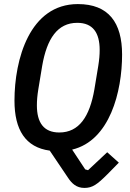

<svg xmlns="http://www.w3.org/2000/svg" viewBox="-20 -730 640 942"><path d="M394 192C434 192 457 175 508 124L563 68L506 17L412 105L398 101L334 4C519 -40 579 -281 579 -462C579 -619 513 -710 362 -710C125 -710 51 -438 51 -236C51 -93 105 -7 224 9L313 141C332 170 355 192 394 192ZM271 -80C194 -80 161 -129 161 -213C161 -237 163 -261 168 -292L187 -407C210 -540 262 -618 359 -618C436 -618 469 -569 469 -485C469 -461 467 -437 462 -406L443 -291C420 -158 368 -80 271 -80Z"/></svg>

Font: IBM Mono Medium
Style: Italic
Weight: 500
Italic angle: -9°
Monospace: yes
Designer: Mike Abbink, Paul van der Laan, Pieter van Rosmalen
Foundry: Bold Monday
Version: Version 2.3